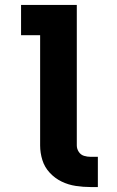

<svg xmlns="http://www.w3.org/2000/svg" viewBox="-20 -755 472 775"><path d="M346 0H375V-122H346Q332 -122 319 -126Q306 -130 298 -142Q290 -154 290 -168V-735H65V-613H142V-168Q142 -138 151 -109Q160 -80 181 -57.5Q202 -35 229 -22Q256 -9 286 -4.5Q316 0 346 0Z"/></svg>

Font: Iosevka Sparkle Heavy
Style: Regular
Weight: 900
Designer: Belleve Invis
Foundry: Belleve Invis
Version: Version 4.5.0; ttfautohint (v1.8.3)